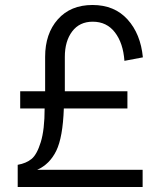

<svg xmlns="http://www.w3.org/2000/svg" viewBox="-20 -750 645 770"><path d="M352 -663Q299 -663 269.5 -624Q240 -585 240 -522V-384H491V-315H236Q232 -199 205.5 -145Q179 -91 129 -69H552V0H51V-89Q85 -95 106.5 -112.5Q128 -130 143.5 -180Q159 -230 159 -315H61V-384H161V-522Q161 -615 212 -672.5Q263 -730 351 -730Q439 -730 491.5 -672Q544 -614 553 -520L479 -506Q474 -577 441 -620Q408 -663 352 -663Z"/></svg>

Font: Metropolitano
Style: Regular
Weight: 400
Designer: Fonts by Alex Slobzheninov & Chris M. Simpson / Changes by Cristiano Sobral
Foundry: Fonts by Alex Slobzheninov & Chris M. Simpson / Changes by Cristiano Sobral
Version: Version 1.00;August 30, 2020;FontCreator 13.0.0.2681 64-bit